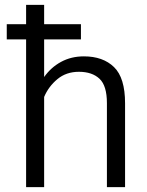

<svg xmlns="http://www.w3.org/2000/svg" viewBox="-20 -770 604 790"><path d="M313 -670.4V-607.9H161.6V-453.1Q189.5 -492.7 231.2 -515.4Q272.9 -538.1 325.2 -538.1Q403.8 -538.1 449.2 -493.9Q494.6 -449.7 494.6 -345.2V0H419.9V-345.7Q419.9 -417.5 389.4 -446Q358.9 -474.6 304.7 -474.6Q252.4 -474.6 216.1 -444.3Q179.7 -414.1 161.6 -371.1V0H87.4V-607.9H7.8V-670.4H87.4V-750H161.6V-670.4Z"/></svg>

Font: Vazirmatn UI Light
Style: Regular
Weight: 300
Designer: Saber Rastikerdar
Foundry: Saber Rastikerdar
Version: Version 33.003